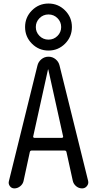

<svg xmlns="http://www.w3.org/2000/svg" viewBox="-20 -1045 540 1065"><path d="M199.2 -845.7Q219.7 -825.2 249 -825.2Q278.3 -825.2 298.8 -845.7Q319.3 -866.2 319.3 -895Q319.3 -923.8 298.8 -944.3Q278.3 -964.8 249 -964.8Q219.7 -964.8 199.2 -944.3Q178.7 -923.8 178.7 -895Q178.7 -866.2 199.2 -845.7ZM157.2 -987.3Q195.3 -1025.4 249 -1025.4Q302.7 -1025.4 340.8 -987.3Q378.9 -949.2 378.9 -895Q378.9 -840.8 340.8 -802.7Q302.7 -764.6 249 -764.6Q195.3 -764.6 157.2 -802.7Q119.1 -840.8 119.1 -895Q119.1 -949.2 157.2 -987.3ZM246.1 -659.2 164.1 -288.1Q163.1 -285.2 165.5 -282.7Q168 -280.3 170.9 -280.3H323.2Q326.2 -280.3 328.6 -282.7Q331.1 -285.2 330.1 -288.1L248 -659.2Q248 -660.2 247.1 -660.2Q246.1 -660.2 246.1 -659.2ZM59.6 0Q43.9 0 34.7 -12.7Q25.4 -25.4 29.3 -40L187.5 -680.7Q192.4 -702.1 209.5 -716.3Q226.6 -730.5 249 -730.5Q271.5 -730.5 288.6 -716.3Q305.7 -702.1 310.5 -680.7L468.8 -42Q472.7 -26.4 462.4 -13.2Q452.1 0 435.5 0Q417 0 402.3 -12.2Q387.7 -24.4 383.8 -42L348.6 -202.1Q346.7 -210 337.9 -210H156.2Q147.5 -210 145.5 -202.1L110.4 -40Q106.4 -23.4 91.8 -11.7Q77.1 0 59.6 0Z"/></svg>

Font: Rounded Mgen+ 2m regular
Style: Regular
Weight: 400
Designer: [Source Han Sans]
Ryoko NISHIZUKA  (kana & ideographs); Paul D. Hunt (Latin, Greek & Cyrillic); Wenlong ZHANG  (bopomofo
Version: Version 1.059.20150602